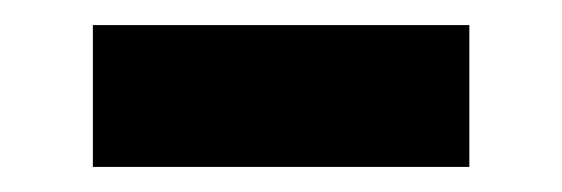

<svg xmlns="http://www.w3.org/2000/svg" viewBox="-20 -374 448 153"><path d="M54 -241V-354H354V-241Z"/></svg>

Font: Figtree
Style: Bold
Weight: 700
Designer: Erik Kennedy
Foundry: Erik Kennedy
Version: Version 2.001;gftools[0.9.30]